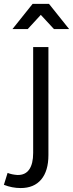

<svg xmlns="http://www.w3.org/2000/svg" viewBox="-78 -767 374 983"><path d="M0 0ZM11.2 128.9Q51.3 129.9 71.5 100.8Q91.8 71.8 91.8 16.1V-525.9H169.9V26.9Q169.9 107.9 133.1 151.9Q96.2 195.8 27.8 195.8Q-16.1 195.8 -58.1 179.2L-39.1 118.2Q-17.6 127 11.2 128.9ZM275.9 -618.2H198.2L130.9 -690.9L64 -618.2H-14.2L88.9 -747.1H172.9Z"/></svg>

Font: Argentum Sans Light
Style: Regular
Weight: 300
Designer: Julieta Ulanovsky (Modified by Cristiano Sobral)
Foundry: Julieta Ulanovsky
Version: Version 1.000; ttfautohint (v1.5.65-e2d9)